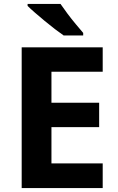

<svg xmlns="http://www.w3.org/2000/svg" viewBox="-20 -954 600 974"><path d="M501 0H90V-714H501V-590H241V-433H483V-309H241V-125H501ZM287 -934Q302 -912 322.5 -884.5Q343 -857 364.5 -831.5Q386 -806 402 -787V-774H303Q284 -787 258.5 -806.5Q233 -826 206.5 -848Q180 -870 157 -890Q134 -910 120 -924V-934Z"/></svg>

Font: Noto Sans Bamum
Style: Bold
Weight: 700
Designer: Monotype Design Team
Foundry: Monotype Imaging Inc.
Version: Version 2.002; ttfautohint (v1.8.4.7-5d5b)